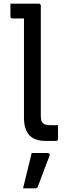

<svg xmlns="http://www.w3.org/2000/svg" viewBox="-20 -770 390 1049"><path d="M37 -750Q45 -750 61.5 -750Q78 -750 97.5 -750Q117 -750 136.5 -750Q156 -750 170.5 -750Q185 -750 192 -750Q196 -750 198 -748.5Q200 -747 201.5 -745Q203 -743 203 -739Q203 -693 203 -633Q203 -573 203 -507Q203 -441 203 -374.5Q203 -308 203 -248Q203 -188 203 -142Q203 -125 205 -115Q207 -105 214 -98Q222 -90 233.5 -88Q245 -86 260 -86Q267 -86 274.5 -86Q282 -86 286 -86H297Q297 -69 297 -49Q297 -29 297 -11Q297 -7 295.5 -5Q294 -3 292 -1.5Q290 0 286 0Q282 0 272.5 0Q263 0 252 0Q241 0 231 0Q201 0 178.5 -7.5Q156 -15 141 -30.5Q126 -46 118.5 -70.5Q111 -95 111 -127Q111 -171 111 -226Q111 -281 111 -341.5Q111 -402 111 -462Q111 -522 111 -575.5Q111 -629 111 -669H103Q99 -669 88 -669Q77 -669 65.5 -669Q54 -669 48 -669Q43 -669 40 -672Q37 -675 37 -680Q37 -697 37 -714.5Q37 -732 37 -750ZM153 66Q175 66 196 66Q217 66 240 66Q246 66 249.5 70Q253 74 251 80Q240 109 229.5 136Q219 163 209 190.5Q199 218 187 249Q186 253 182.5 256Q179 259 172 259Q158 259 142.5 259Q127 259 106 259Q114 226 122 193Q130 160 138 128Q146 96 153 66Z"/></svg>

Font: Recursive
Style: Regular
Weight: 400
Version: Version 1.085